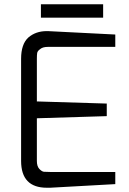

<svg xmlns="http://www.w3.org/2000/svg" viewBox="-20 -878 607 901"><path d="M172 -795V-858H464V-795ZM79 -602Q79 -671 113 -702Q148 -732 199 -732H205L521 -716V-658H205Q181 -658 169 -648Q156 -639 154.5 -629.5Q153 -620 153 -602V-402L481 -392V-333L153 -323V-123Q153 -98 164 -86Q175 -74 185 -72Q195 -71 215 -71H521V-14L215 3H200Q79 3 79 -123Z"/></svg>

Font: Mina
Style: Regular
Weight: 400
Version: Version 1.000